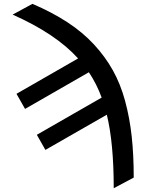

<svg xmlns="http://www.w3.org/2000/svg" viewBox="-20 -785 774 1018"><path d="M46.9 -707.5 151.9 -764.6Q256.8 -719.7 337.4 -667Q418 -614.3 477.5 -550Q537.1 -485.8 577.9 -413.1Q618.7 -340.3 643.1 -250.5Q667.5 -160.6 678.2 -62.5Q689 35.6 689 156.7L583 212.9Q583 -26.9 546.4 -176.8L220.7 9.8L175.3 -70.3L519 -267.6Q492.7 -339.8 451.2 -401.9L112.8 -207.5L67.4 -287.6L394 -475.1Q275.9 -606 46.9 -707.5Z"/></svg>

Font: Interop Med
Style: Regular
Weight: 500
Designer: Rasmus Andersson, Google, Jang Haemin
Foundry: jhaemin
Version: Version 1.007